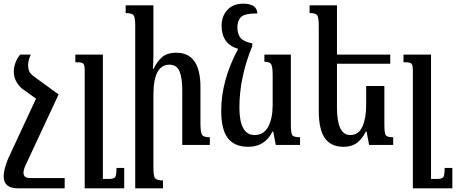

<svg xmlns="http://www.w3.org/2000/svg" viewBox="-24 -789 2482 1045"><path d="M328 180H141Q104 180 104 153Q104 136 112.5 116Q121 96 140 57L295 -275L163 -371Q141 -387 135 -401.5Q129 -416 129 -433Q129 -462 144 -492H86Q69 -472 60 -447Q51 -422 51 -402Q51 -344 98 -305L172 -252L40 32Q-4 120 -4 171Q-4 236 74 236H328Z M652 125H610Q610 166 602.5 175.5Q595 185 567 185H536V-492H386V-450H396Q423 -450 430 -442Q437 -434 437 -403V236H652Z M1118 -42Q1086 -42 1076.5 -54Q1067 -66 1067 -116V-315Q1067 -502 936 -502Q884 -502 856.5 -476.5Q829 -451 812 -415H808Q811 -452 811 -492V-760H660V-718Q694 -718 703 -706Q712 -694 712 -648V236H863V193Q831 193 821 182Q811 171 811 124V-273Q811 -437 898 -437Q938 -437 953 -401Q968 -365 968 -298V0H1118Z M1459 -73H1463L1477 0H1609V-42Q1575 -42 1567 -53Q1559 -64 1559 -113V-492H1415V-453Q1442 -453 1451 -441Q1460 -429 1460 -378V-217Q1460 -144 1435.5 -99Q1411 -54 1362 -54Q1279 -54 1279 -204Q1279 -368 1349 -538V-553Q1302 -562 1285 -583Q1268 -604 1268 -640Q1268 -677 1288 -696.5Q1308 -716 1377 -716Q1374 -769 1300 -769Q1244 -769 1213 -734.5Q1182 -700 1182 -649Q1182 -550 1272 -523Q1180 -351 1180 -186Q1180 -83 1216.5 -36.5Q1253 10 1327 10Q1418 10 1459 -73Z M1967 -73H1971L1985 0H2116V-42Q2083 -42 2075.5 -53Q2068 -64 2068 -113V-321H1969V-217Q1969 -146 1948.5 -100Q1928 -54 1882 -54Q1810 -54 1810 -204V-442H2100V-492H1810V-760H1661V-718Q1694 -718 1702.5 -706Q1711 -694 1711 -645V-186Q1711 -83 1744.5 -36.5Q1778 10 1846 10Q1891 10 1920 -12.5Q1949 -35 1967 -73Z M2438 125H2396Q2396 166 2388.5 175.5Q2381 185 2353 185H2322V-492H2172V-450H2182Q2209 -450 2216 -442Q2223 -434 2223 -403V236H2438Z"/></svg>

Font: Noto Serif Armenian ExtraCondensed Semi
Style: Regular
Weight: 600
Width: 3
Designer: Monotype Design Team
Foundry: Monotype Imaging Inc.
Version: Version 1.901